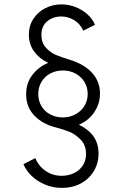

<svg xmlns="http://www.w3.org/2000/svg" viewBox="-20 -748 579 899"><path d="M89.8 20.5 145.5 -7.8Q153.3 13.2 170.2 32Q187 50.8 212.4 63Q237.8 75.2 269.5 75.2Q301.3 74.7 327.1 62.3Q353 49.8 367.9 26.6Q382.8 3.4 382.8 -27.3Q382.8 -68.4 357.9 -94Q333 -119.6 304.9 -130.9Q276.9 -142.1 241.2 -151.4Q178.7 -167 140.4 -207.3Q102.1 -247.6 102.5 -306.6Q102.1 -359.4 132.1 -397.9Q162.1 -436.5 206.1 -453.6Q165.5 -472.2 140.4 -506.1Q115.2 -540 115.2 -585.9Q115.2 -627.4 136.2 -659.7Q157.2 -691.9 192.1 -709.7Q227.1 -727.5 267.6 -727.5Q301.3 -727.5 333.3 -715.1Q365.2 -702.6 389.4 -680.9Q413.6 -659.2 424.8 -631.8L370.1 -604.5Q355 -636.7 327.4 -653.6Q299.8 -670.4 266.6 -670.9Q227.5 -670.4 200.9 -648.2Q174.3 -626 173.8 -585Q173.8 -547.9 195.1 -524.7Q216.3 -501.5 240.7 -491.2Q265.1 -481 304.7 -468.8Q374 -447.8 411.1 -407Q448.2 -366.2 448.2 -309.6Q448.2 -275.9 434.8 -246.6Q421.4 -217.3 399.2 -196.3Q377 -175.3 349.6 -164.1Q395.5 -141.6 418.5 -108.4Q441.4 -75.2 441.4 -29.3Q441.4 16.6 419.2 53.5Q397 90.3 358.2 111.1Q319.3 131.8 270.5 131.8Q227.1 131.8 189.7 115.7Q152.3 99.6 126.7 74.2Q101.1 48.8 89.8 20.5ZM390.6 -307.6Q390.6 -338.9 375.5 -364Q360.4 -389.2 333.7 -403.6Q307.1 -418 274.4 -418Q241.7 -418 215.3 -403.8Q189 -389.6 174.1 -364.5Q159.2 -339.4 159.2 -307.6Q159.2 -275.9 174.1 -251Q189 -226.1 215.3 -212.2Q241.7 -198.2 274.4 -198.2Q306.6 -198.2 333.5 -212.9Q360.4 -227.5 375.5 -252.4Q390.6 -277.3 390.6 -307.6Z"/></svg>

Font: Reddit Sans Fudge Light
Style: Regular
Weight: 300
Designer: Stephen Hutchings
Foundry: Reddit
Version: Version 1.013